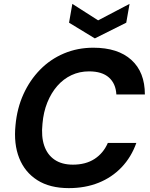

<svg xmlns="http://www.w3.org/2000/svg" viewBox="-20 -958 776 990"><path d="M335 12Q237 12 172.5 -29Q108 -70 79 -143Q50 -216 60 -313Q68 -400 101 -472.5Q134 -545 187 -599Q240 -653 310 -682.5Q380 -712 461 -712Q588 -712 657.5 -649Q727 -586 727 -471H580Q577 -527 541.5 -558.5Q506 -590 439 -590Q390 -590 348.5 -570.5Q307 -551 275.5 -515Q244 -479 224 -429.5Q204 -380 199 -320Q192 -254 208 -207Q224 -160 261.5 -134.5Q299 -109 356 -109Q422 -109 467.5 -138.5Q513 -168 536 -221H683Q657 -148 607 -95.5Q557 -43 488 -15.5Q419 12 335 12ZM648 -938 631 -841 469 -760 336 -841 353 -938 486 -853Z"/></svg>

Font: DM Sans 12pt
Style: Bold Italic
Weight: 700
Italic angle: -10°
Version: Version 4.004;gftools[0.9.30]